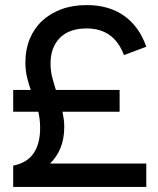

<svg xmlns="http://www.w3.org/2000/svg" viewBox="-20 -736 623 756"><path d="M32 -382H101Q93 -405 86.5 -431.5Q80 -458 80 -491Q80 -541 97 -582.5Q114 -624 145.5 -653.5Q177 -683 221.5 -699.5Q266 -716 321 -716Q409 -716 468.5 -674Q528 -632 556 -552L468 -519Q429 -624 321 -624Q252 -624 215.5 -586.5Q179 -549 179 -486Q179 -457 185.5 -432Q192 -407 200 -382H451V-296H226Q229 -282 231 -267.5Q233 -253 233 -237Q233 -189 218 -153Q203 -117 177 -92H556V0H32V-84Q138 -104 138 -233Q138 -251 136 -266.5Q134 -282 131 -296H32Z"/></svg>

Font: NT Somic Medium
Style: Regular
Weight: 500
Designer: Ravid Balaliev — lead type designer, mastering
Michael Voronin — secret advisor, marketing
Ivan Kovalenko — best boy
Foundry: NT Type
Version: Version 0.7